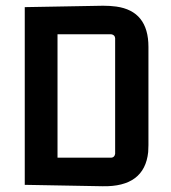

<svg xmlns="http://www.w3.org/2000/svg" viewBox="-20 -645 595 670"><path d="M368.2 -525.4Q380.9 -523.4 381.8 -511.7V-108.4Q379.9 -95.7 368.2 -94.7H180.7V-525.4ZM66.4 0 337.9 4.9Q484.4 7.8 497.1 -114.3Q498 -126 498 -138.7V-481.4Q498 -606.4 385.7 -622.1Q364.3 -625 339.8 -625L66.4 -620.1Z"/></svg>

Font: Gemunu Libre
Style: Bold
Weight: 700
Designer: Pushpananda Ekanayake, Sol Matas, Kosala Senevirathne
Foundry: Mooniak
Version: Version 1.001